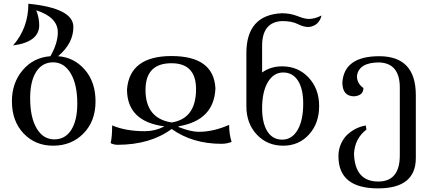

<svg xmlns="http://www.w3.org/2000/svg" viewBox="-20 -790 2356 1054"><path d="M278.3 -24.9Q337.9 -24.9 371.1 -76.9Q404.3 -128.9 404.3 -221.7Q404.3 -326.2 368.2 -387Q332 -447.8 271.5 -447.8Q211.9 -447.8 178.7 -396Q145.5 -344.2 145.5 -251Q145.5 -146 181.2 -85.4Q216.8 -24.9 278.3 -24.9ZM271.5 9.8Q173.3 9.8 109.4 -57.6Q45.4 -125 45.4 -234.4Q45.4 -335 104.5 -404.8Q163.6 -474.6 256.8 -481.4Q297.4 -553.2 297.4 -612.3Q297.4 -695.3 179.2 -733.4Q195.3 -691.4 195.3 -651.9Q195.3 -559.6 51.8 -540.5Q135.7 -636.7 135.7 -769.5Q382.8 -745.1 382.8 -642.1Q382.8 -551.8 298.8 -481.4Q385.7 -475.6 445.1 -408Q504.4 -340.3 504.4 -233.4Q504.4 -125 438.5 -57.6Q372.6 9.8 271.5 9.8Z M624 4.9Q601.6 3.9 587.4 -4.4Q595.7 -38.1 595.7 -101.6Q670.4 -69.8 774.9 -69.8Q830.6 -69.8 879.9 -94.7V-96.7Q677.2 -124 677.2 -299.3Q691.9 -481.9 920.9 -482.4Q1153.3 -482.4 1162.6 -305.2Q1155.3 -128.9 960 -96.7V-92.8Q1027.3 -66.4 1070.3 -66.4Q1151.4 -66.4 1237.8 -104.5Q1237.8 -52.2 1251.5 -11.2Q1228 -1 1196.3 -0.5Q1036.1 -0.5 922.4 -82Q804.7 4.9 624 4.9ZM922.4 -117.7Q1056.2 -138.7 1056.2 -300.8Q1056.2 -442.9 921.4 -442.9Q778.8 -442.9 778.8 -296.4Q778.8 -139.6 922.4 -117.7Z M1528.8 -23.4Q1582.5 -23.4 1613.5 -76.2Q1644.5 -128.9 1644.5 -220.7Q1644.5 -302.2 1615.7 -347.2Q1586.9 -392.1 1534.7 -392.1Q1481.9 -392.1 1450.4 -339.1Q1418.9 -286.1 1418.9 -195.3Q1418.9 -114.3 1447.8 -68.8Q1476.6 -23.4 1528.8 -23.4ZM1534.7 9.8Q1446.8 9.8 1389.6 -51.3Q1332.5 -112.3 1332.5 -207V-498Q1332.5 -708 1526.9 -717.3Q1573.7 -717.3 1613 -701.7Q1652.3 -686 1675.3 -686Q1708.5 -686 1745.1 -705.1Q1731.4 -648.4 1674.8 -641.6Q1646 -641.6 1614.3 -658Q1582.5 -674.3 1528.8 -674.3Q1418.9 -669.4 1418.9 -538.6V-392.1Q1465.8 -425.8 1528.8 -425.8Q1616.7 -425.8 1674.3 -364Q1731.9 -302.2 1731.9 -208Q1731.9 -112.3 1676 -51.3Q1620.1 9.8 1534.7 9.8Z M2055.2 244.1Q1837.9 244.1 1837.9 67.9Q1837.9 5.4 1878.4 -42.5Q1924.8 -90.3 1987.8 -101.1L1991.7 -78.6Q1928.2 -30.8 1923.3 53.7Q1928.2 206.5 2056.6 206.5Q2174.8 206.5 2174.8 62.5V-309.1Q2174.8 -442.4 2062.5 -447.3Q1949.2 -447.3 1939.5 -372.6Q1939.5 -331.1 1975.1 -307.1Q1975.1 -265.1 1923.3 -261.2Q1859.4 -262.2 1859.4 -337.4Q1869.6 -481.4 2062 -481.4Q2262.7 -481.4 2262.7 -267.6V77.6Q2262.7 244.1 2055.2 244.1Z"/></svg>

Font: Almanac
Style: Regular
Weight: 400
Designer: Eden's Almanac
Version: Version 3.501;March 28, 2021;FontCreator 13.0.0.2683 64-bit